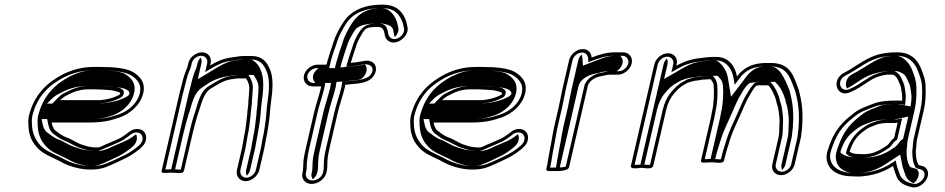

<svg xmlns="http://www.w3.org/2000/svg" viewBox="-20 -742 4100 833"><path d="M264.7 -325.6C295.6 -341.8 321.8 -354.5 364.1 -354.5H393.6C405.5 -354.5 454.9 -351.6 463.5 -350.6C466.2 -350.3 502.1 -342.8 501.1 -338.2L501.7 -336.2L501.4 -335C501.1 -333.6 498.8 -331.2 495.3 -329.3C470.7 -317.1 449.1 -310.8 415.1 -307.5L240.4 -307.5C241.9 -309 264.1 -327 264.7 -325.6ZM227.7 -170.4C214.7 -177.4 207.6 -191.2 203.9 -210.5H370.9C400.8 -210.5 432.2 -213.6 457.6 -219.8L478 -225.8C526.8 -237.9 574.9 -269.9 595.4 -318.7C620.1 -379.5 587.5 -411 557 -429.6C526.6 -447.2 469.9 -451.5 416 -451.5H386.5C333.5 -451.5 292.3 -438.7 252.6 -419.5C184 -383.4 126.3 -330.7 104.3 -235L104.2 -234.7L104.2 -234.5C102.5 -224.4 102.3 -212.4 103.2 -199C104.4 -161.2 115.6 -131.3 135.4 -108.6C160 -76.6 195.8 -64.3 234.5 -45.2L255 -34.3C267.1 -27.9 282.8 -22 296.9 -17.8L313 -13.7C345.6 -4.8 400 -2.2 436.7 -16.1C468.2 -28 498.9 -43.1 528.5 -57.5C547 -67 566.7 -80.1 582.2 -92.7C594 -102.3 608.5 -114.6 612.9 -134C619.1 -160.6 602.3 -182.5 575.6 -182.5C562.4 -182.5 549.5 -177.6 538.1 -168.3C520.3 -153.9 501.7 -141.4 479.3 -132.8L434.6 -113.7C423.5 -108.9 416.7 -104.8 407.2 -102.5H388.5C375.9 -103.7 374.1 -104.4 362.3 -106.3L346 -111.2C341.4 -112.5 336.4 -114.1 330.5 -116.1C315.4 -121.3 288.3 -139.7 268 -146.1C252.6 -152 239.7 -160.7 227.7 -170.4ZM468.6 -365.5C458.6 -366.7 410.4 -369.5 397.1 -369.5H367.6C323 -369.5 292 -355.2 262.2 -339.7C248.5 -334.5 235.4 -321.5 230.5 -316.5L206.9 -292.5L412.3 -292.5C448 -295.9 472.9 -302.9 499.6 -316.2C505 -318.9 513.7 -323.5 516.4 -335L517.5 -339.9C518.3 -364.5 469.2 -366.5 468.6 -365.5ZM217.2 -157.4C230.8 -146.6 242.9 -138.5 259.7 -132C276.9 -125.3 304.5 -108 322.7 -101.8C328.6 -99.8 334 -98.1 338.7 -96.7L355.7 -91.6C367.3 -89.7 370.9 -88.7 384.4 -87.5H405.6C419 -90.8 427.8 -95.8 437.9 -100.2L482.2 -119.1C508.6 -129.5 527.4 -142.4 546.2 -157.7C554.3 -164.3 562.8 -167.5 572.2 -167.5C590.5 -167.5 602.2 -152.3 597.9 -134C595 -121.2 585.9 -112.9 574 -103.3C559.8 -91.7 540.7 -79.1 524.1 -70.5C494.9 -56.4 464.4 -41.4 434.2 -30C403.1 -18.2 350.5 -19.9 319.9 -28.3L304 -32.3C289.4 -36.8 275.7 -41.9 264.6 -47.8L243.9 -58.9C203.7 -78.7 170.8 -90.1 148.4 -119.2C131.2 -141.6 119.8 -166 118.6 -203C117.7 -216.2 118.1 -227.3 119.3 -235.3C140.7 -326.2 192.5 -372.3 257.1 -406.5C295.8 -425.1 332.6 -436.5 383 -436.5H412.6C465.7 -436.5 520.9 -431.5 547 -416.3C576 -398.6 602 -372.6 581.3 -321.3C563.8 -279.9 522.1 -251.3 477.1 -240.2L456.8 -234.2C432.4 -228.4 403.1 -225.5 374.4 -225.5H184.7L188.7 -204.7C192.7 -184 200.6 -167.2 217.2 -157.4ZM184.1 -292.5 202.9 -311.6C207.2 -316 220.6 -328.3 237.6 -336.2C265.6 -350.7 301.9 -369.5 367.6 -369.5H397.1C418.3 -369.5 461.4 -367 478.2 -364.9C486.9 -364 534.8 -360.3 541 -341.3C541.4 -339.9 541.6 -339 542 -337.7L541.4 -335C540.2 -329.6 535.6 -325.9 527.9 -321.7C499.4 -305.9 462.6 -296.9 416.8 -292.5ZM192.2 -162.2C173.3 -173.3 167.6 -188.8 163.8 -208.2L160.5 -225.5H374.4C396.4 -225.5 419 -227.8 436.2 -231.8L456.3 -237.7C488.5 -245.7 535.7 -272.1 555.8 -319.7C579.1 -377.4 548.9 -404.7 522.5 -420.9C502.6 -432.2 462.5 -436.5 412.6 -436.5H383C350.1 -436.5 321.5 -429.2 284.2 -411.3C221.7 -378.2 165.9 -328.9 144.2 -234.9C142.7 -225.3 142.4 -213.9 143.4 -200.5C144.6 -163.4 155.3 -135.4 173.9 -114.1C196.9 -84.2 225.2 -75.6 267.6 -54.8L288.5 -43.6C298 -38.6 309.9 -34.1 322.6 -30.1L337.9 -26.3C362.1 -19.6 392.8 -19.9 409.4 -26.2C437.9 -36.9 467 -51.2 497 -65.8C512.2 -73.6 531.6 -86.3 546 -98C557.4 -107.2 569 -116.8 572.9 -134C575.2 -144 573.9 -152.7 570.1 -159.7C552.7 -146 535.3 -134 507.7 -123.2L463.9 -104.4C455.9 -101 448.7 -95.4 427 -90.1L416.2 -87.5H380.3C361.9 -89.2 350.7 -91.3 339.2 -93.2L319.6 -99.1C314.4 -100.6 308.4 -102.5 302.1 -104.6C277.6 -113 251.8 -130.8 240.6 -134.3C219.6 -140.9 205.3 -151.8 192.2 -162.2Z M1036.7 -137.5C1034 -125.6 1032.5 -110.5 1030.1 -99.9L1008 -4.5C1002.1 21.3 1019.1 44 1045.3 44C1071.6 44 1099.1 21.4 1105 -4.5L1127.2 -100.6C1130.1 -112.9 1131.6 -128 1134 -138.4C1138.5 -158.3 1141.7 -176.7 1144.5 -197.3L1147.5 -218.7C1151.4 -246.2 1151.5 -268.9 1155.2 -295.3C1163.4 -352.4 1168.2 -407.2 1148.8 -446.3C1137.8 -471.7 1118.3 -499 1072.5 -499H1037.7C1018.9 -499 1000.7 -494.5 985.2 -492.9C948.1 -488.5 919.1 -474.4 891.7 -458L893.7 -466.5C899.9 -493.1 883 -515 856.4 -515C829.8 -515 803 -493.8 797 -467.9L794.5 -457.2C793.4 -452.3 792.2 -448.5 791.1 -446C781.2 -423.3 775.1 -403.2 768.1 -372.8C764.2 -359.1 760.8 -345.6 757.6 -331.9L681.3 -1.5C678.2 12.1 697.7 7.8 702.4 7.8C709.1 7.8 717.3 7.5 727.9 7C748 8 774.8 14 778.3 -1.5L816 -164.4C821.4 -188.2 830.5 -220.6 836.8 -241.8C854.7 -292 861.5 -335.6 892.3 -356.4C919.4 -372.5 947.8 -392.1 978.7 -397.3L1003.4 -401.1C1007.4 -401.7 1011.1 -402 1014.2 -402H1047.6C1056.6 -388.1 1063 -372.3 1061.3 -353.4C1059.7 -335.1 1059.8 -319.3 1057.4 -299.9C1058.3 -285.2 1052.5 -262.7 1052.3 -243.2L1050.3 -226.3C1047.6 -202.6 1045.2 -178.4 1039.5 -153.9L1039.4 -153.4C1038.9 -148.5 1038.1 -143.2 1036.7 -137.5ZM1119 -138.4C1116.2 -126.3 1114.7 -111.4 1112.2 -100.6L1090 -4.5C1086 13 1066.5 29 1048.8 29C1031.1 29 1019 13 1023 -4.5L1045.1 -99.9C1047.9 -112.1 1049.3 -127.1 1051.7 -137.5C1053.1 -143.2 1054.3 -151 1054.6 -154.3C1060.7 -181.2 1062.9 -204.4 1065.6 -228L1067.6 -245.7C1067.8 -262.5 1073.4 -285 1072.8 -302.8C1075.4 -324.5 1075.1 -338.1 1076.6 -355.5C1079 -381.5 1068.6 -400.4 1057.8 -417H1017.6C1013.6 -417 1009.4 -416.7 1004.5 -416L979.6 -412.1C943.3 -405.9 912.7 -384.3 886.6 -368.8C845.2 -344.2 838.4 -288.5 822.3 -243.7C814.7 -222.4 806.6 -188.9 801 -164.4L764.4 -6.2C756 -5.6 743.6 -7.4 731.3 -8C717 -7.3 708.1 -7.2 697.5 -6.6L772.6 -331.9C775.7 -345.3 779.1 -358.6 782.9 -372.1L783 -372.5L783.1 -372.8C790 -402.8 795.7 -421.4 805.1 -443C806.9 -447.1 808.3 -451.6 809.5 -457.2L812 -467.9C816 -485.1 834.2 -500 852.9 -500C871.3 -500 882.9 -484.8 878.7 -466.5L870.1 -429.2L897.5 -445.7C923.8 -461.5 949.8 -474 983.4 -478C1000.4 -479.7 1017.9 -484 1034.2 -484H1069.1C1107.9 -484 1124 -462 1134.5 -437.7C1152 -402.4 1148.2 -351 1139.9 -294C1136.1 -266.2 1136 -243.8 1132.2 -217.3L1129.3 -195.9C1126.5 -176.1 1123.4 -157.7 1119 -138.4ZM731.4 -8.1C735.6 -7.9 736.4 -7.9 739.8 -7.7L776 -164.4C781.5 -188.5 790.5 -220.7 796.9 -242.3C814.7 -292.2 817.4 -335.6 857.5 -362.7C881.5 -379 910.5 -401.7 965.4 -411L991.4 -415C1000.5 -416.3 1007.7 -417 1017.6 -417H1079.9L1086.6 -406.7C1096.3 -391.9 1103.3 -374.7 1101.4 -354.2C1099.8 -336.3 1100 -321.2 1097.5 -301C1098.3 -285.1 1092.6 -263.2 1092.4 -244.2L1090.4 -227C1087.7 -203.3 1085.3 -179 1079.5 -153.8C1079 -149.4 1078.1 -143.2 1076.7 -137.5C1074.1 -126.1 1072.6 -111.1 1070.1 -99.9L1048 -4.5C1045.9 4.8 1047.2 13.4 1050.8 20.3C1057.1 14 1062.9 4.8 1065 -4.5L1087.2 -100.6C1089.9 -112.3 1091.4 -127.4 1094 -138.4C1095.7 -145.9 1096.6 -150.6 1097.7 -158.9C1099.2 -165.5 1100 -169.8 1100.9 -177.3C1102.2 -183 1103.5 -189.8 1104.4 -196.8L1107.4 -218.2C1111.3 -245.3 1111.4 -267.9 1115.1 -294.8C1123.3 -351.8 1127.5 -405.6 1109.2 -442.5C1096.5 -471.9 1072 -484 1069.1 -484H1034.2C1031.3 -484 1020.4 -481.4 993.6 -478.6C976.4 -476.4 952.2 -467 925.3 -450.9L838 -398.3L853.7 -466.5C856 -476.4 854.6 -485.3 850.9 -492.1C845 -486.3 839.2 -477.2 837 -467.9L834.5 -457.2C833.4 -452 832.1 -448 830.7 -444.8C821 -422.5 815.1 -403.2 808 -372.7C804.1 -358.8 800.8 -345.6 797.6 -331.9L722.8 -7.7C724.6 -7.8 729.2 -8 731.4 -8.1Z M1477.8 -374.2C1484.8 -374.7 1494.3 -375.6 1504.1 -376.9C1537.5 -379.6 1578 -382.3 1598.7 -409.5C1627.8 -447.7 1603.8 -488.7 1554.6 -476.7C1538.2 -473.6 1522.1 -471.1 1501.8 -469C1503 -473.6 1504.4 -478.4 1506.1 -483.6L1514.2 -508.9C1516.6 -516.1 1518.9 -523.1 1521.2 -529.8L1528.4 -551.7C1534.4 -567.8 1542.9 -583 1551.8 -597.8C1565.5 -617.4 1567.7 -621.8 1600.3 -625H1623.1C1624 -624.8 1629.7 -623.6 1632.6 -623H1633.1C1640.7 -620.2 1645.8 -608.6 1647.8 -598.6L1650 -586.5C1654.4 -568 1675.3 -548.4 1707.8 -561.7C1728 -570 1754.7 -596.3 1747.8 -625.6L1745.3 -636.4C1743.6 -647 1740.4 -656.5 1736.1 -665C1720 -697.3 1695.4 -722 1638.8 -722C1564.5 -722 1505.9 -698.8 1471.3 -648.4C1455.4 -624.3 1437.5 -593.5 1427.8 -562.1L1420.8 -540.5C1417.8 -532.7 1414.6 -523.6 1411.9 -514.8L1411.8 -514.5C1408.1 -498.7 1400.6 -479.2 1396.9 -463L1396.6 -461.5H1358.1C1331.8 -461.5 1304.7 -440.5 1298.8 -414.9C1292.9 -389.5 1309.7 -367.3 1336.3 -367.3H1373.6C1373.5 -366.8 1372.8 -362.9 1372.3 -361C1364.3 -326.2 1350.8 -289.2 1342.2 -252.1L1305 -90.8C1300.6 -71.8 1296.6 -51.5 1296 -34.4C1294.8 -24.5 1296.1 -9 1293.9 0.5L1292.3 7.5C1286.1 34.1 1303.9 56 1332.1 56C1361.1 56 1390 33.8 1396.1 7.5L1397.7 0.5C1399.8 -8.6 1400.6 -19.1 1400.2 -30.2C1400.3 -48.6 1402.3 -67 1407.5 -89.8L1445 -252.1C1453.4 -288.5 1467.9 -327.6 1476.5 -364.7L1476.6 -365.2C1476.9 -368.3 1477.2 -370.6 1477.8 -374.2ZM1462.6 -373.2C1462 -370 1461.5 -365.1 1461.4 -364.2C1452.9 -327.8 1438.7 -289.9 1430 -252.1L1392.5 -89.8C1387 -65.9 1384.9 -46.6 1384.8 -26.6C1385.2 -15.8 1384.4 -7 1382.7 0.5L1381.1 7.5C1377.2 24.4 1357.2 41 1335.5 41C1315.1 41 1303.2 25.1 1307.3 7.5L1308.9 0.5C1312 -13.1 1310.4 -28.6 1311.3 -36C1313.3 -52 1315.5 -71.3 1320 -90.8L1357.2 -252.1C1365.5 -287.9 1379 -324.8 1387.3 -361C1388 -363.8 1388.6 -367.2 1388.8 -368.4L1391 -382.3H1339.8C1321.5 -382.3 1309.9 -398 1313.8 -414.9C1317.6 -431.6 1336.1 -446.5 1354.6 -446.5H1408.1L1411.9 -463C1416.9 -484.8 1427.1 -517.7 1435.3 -538.6L1442.5 -560.9C1451.3 -589.7 1468.4 -619.3 1483.6 -642.4C1512.9 -685 1563.6 -707 1635.3 -707C1686.7 -707 1706.9 -686.3 1721.9 -656C1725.9 -648.4 1728.6 -640.1 1730.2 -630.6L1732.7 -619.4C1737.3 -599.9 1719.3 -581.3 1704.7 -575.3C1682.8 -566.4 1668.5 -579.7 1665.2 -592.6L1663 -604.4C1660.7 -615.7 1656.3 -631.8 1641.2 -637.2C1635.7 -639.2 1630 -639.6 1628.2 -640H1603C1567.5 -636.5 1554.6 -625.4 1539.7 -604.2C1529.5 -589.6 1520.7 -571.8 1513.9 -553.5L1506.6 -531.4C1504.4 -524.7 1502 -517.7 1499.6 -510.3L1491.5 -485C1489.8 -479.6 1488.2 -474.3 1486.9 -469.6L1482.3 -452.3L1499.9 -454.1C1520.6 -456.2 1537.4 -458.8 1554.1 -462C1588.2 -468.3 1609.9 -446.5 1587.1 -416.5C1571.4 -395.9 1518.2 -391.9 1480.1 -389.1L1465.1 -388ZM1662.3 -634.2C1687.8 -625 1685.8 -611 1687.8 -600.9L1690.1 -588.9C1690.6 -586.6 1691.6 -584 1693 -581.3C1703.2 -591.5 1711.6 -606.9 1707.8 -623.1L1705.3 -634.1C1703.5 -644.4 1700.7 -653 1696.6 -661C1679.5 -695.5 1655.1 -707 1635.3 -707C1590.8 -707 1543.5 -694.5 1510.2 -646C1494.6 -622.4 1477 -592 1467.7 -561.7L1460.6 -539.8C1457.6 -532 1454.3 -522.8 1451.8 -514.6C1448 -498 1440.5 -478.6 1436.9 -463L1433.1 -446.5H1363.1C1355 -442.2 1342.2 -429.6 1338.8 -414.9C1335.4 -400.4 1341.8 -387.3 1348.7 -382.3H1415.9L1413.6 -367.7C1413.5 -367 1412.9 -363.2 1412.3 -361C1404.2 -325.7 1390.7 -288.7 1382.2 -252.1L1345 -90.8C1340.6 -71.7 1336.7 -52.2 1336.1 -35.3C1335 -25.7 1336.5 -10.7 1333.9 0.5L1332.3 7.5C1329.6 18.9 1332.1 28.8 1337.3 35.6C1345.1 29.6 1353.5 18.8 1356.1 7.5L1357.7 0.5C1359.7 -8 1360.4 -17.8 1360 -28.8C1360.1 -47.8 1362.2 -66.6 1367.5 -89.8L1405 -252.1C1413.6 -289.1 1428 -328 1436.5 -364.8C1436.7 -367 1437.1 -370.4 1437.7 -373.8L1439.8 -386.4L1473.4 -388.9C1478.2 -389.2 1485.8 -390 1493 -390.9C1527.1 -395.7 1543.5 -390.5 1560.2 -412.4C1575.3 -432.3 1572.6 -453.2 1562.9 -462.1C1547 -459.3 1529.4 -456.6 1509.1 -454.6L1456.5 -449.3L1461.9 -469.3C1463.1 -473.9 1464.6 -478.9 1466.3 -484.2L1474.3 -509.4C1476.7 -516.7 1479.1 -523.7 1481.4 -530.4L1488.6 -552.4C1495 -569.6 1503.4 -584.4 1512.8 -600.2C1521.3 -612.2 1523.3 -621.9 1549.1 -631C1565 -636.7 1582 -638.4 1598.5 -640H1637.5C1644.8 -638.3 1654.4 -637.1 1662.3 -634.2Z M1921.7 -325.6C1952.6 -341.8 1978.8 -354.5 2021.1 -354.5H2050.6C2062.5 -354.5 2111.9 -351.6 2120.5 -350.6C2123.2 -350.3 2159.1 -342.8 2158.1 -338.2L2158.7 -336.2L2158.4 -335C2158.1 -333.6 2155.8 -331.2 2152.3 -329.3C2127.7 -317.1 2106.1 -310.8 2072.1 -307.5L1897.4 -307.5C1898.9 -309 1921.1 -327 1921.7 -325.6ZM1884.7 -170.4C1871.7 -177.4 1864.6 -191.2 1860.9 -210.5H2027.9C2057.8 -210.5 2089.2 -213.6 2114.6 -219.8L2135 -225.8C2183.8 -237.9 2231.9 -269.9 2252.4 -318.7C2277.1 -379.5 2244.5 -411 2214 -429.6C2183.6 -447.2 2126.9 -451.5 2073 -451.5H2043.5C1990.5 -451.5 1949.3 -438.7 1909.6 -419.5C1841 -383.4 1783.3 -330.7 1761.3 -235L1761.2 -234.7L1761.2 -234.5C1759.5 -224.4 1759.3 -212.4 1760.2 -199C1761.4 -161.2 1772.6 -131.3 1792.4 -108.6C1817 -76.6 1852.8 -64.3 1891.5 -45.2L1912 -34.3C1924.1 -27.9 1939.8 -22 1953.9 -17.8L1970 -13.7C2002.6 -4.8 2057 -2.2 2093.7 -16.1C2125.2 -28 2155.9 -43.1 2185.5 -57.5C2204 -67 2223.7 -80.1 2239.2 -92.7C2251 -102.3 2265.5 -114.6 2269.9 -134C2276.1 -160.6 2259.3 -182.5 2232.6 -182.5C2219.4 -182.5 2206.5 -177.6 2195.1 -168.3C2177.3 -153.9 2158.7 -141.4 2136.3 -132.8L2091.6 -113.7C2080.5 -108.9 2073.7 -104.8 2064.2 -102.5H2045.5C2032.9 -103.7 2031.1 -104.4 2019.3 -106.3L2003 -111.2C1998.4 -112.5 1993.4 -114.1 1987.5 -116.1C1972.4 -121.3 1945.3 -139.7 1925 -146.1C1909.6 -152 1896.7 -160.7 1884.7 -170.4ZM2125.6 -365.5C2115.6 -366.7 2067.4 -369.5 2054.1 -369.5H2024.6C1980 -369.5 1949 -355.2 1919.2 -339.7C1905.5 -334.5 1892.4 -321.5 1887.5 -316.5L1863.9 -292.5L2069.3 -292.5C2105 -295.9 2129.9 -302.9 2156.6 -316.2C2162 -318.9 2170.7 -323.5 2173.4 -335L2174.5 -339.9C2175.3 -364.5 2126.2 -366.5 2125.6 -365.5ZM1874.2 -157.4C1887.8 -146.6 1899.9 -138.5 1916.7 -132C1933.9 -125.3 1961.5 -108 1979.7 -101.8C1985.6 -99.8 1991 -98.1 1995.7 -96.7L2012.7 -91.6C2024.3 -89.7 2027.9 -88.7 2041.4 -87.5H2062.6C2076 -90.8 2084.8 -95.8 2094.9 -100.2L2139.2 -119.1C2165.6 -129.5 2184.4 -142.4 2203.2 -157.7C2211.3 -164.3 2219.8 -167.5 2229.2 -167.5C2247.5 -167.5 2259.2 -152.3 2254.9 -134C2252 -121.2 2242.9 -112.9 2231 -103.3C2216.8 -91.7 2197.7 -79.1 2181.1 -70.5C2151.9 -56.4 2121.4 -41.4 2091.2 -30C2060.1 -18.2 2007.5 -19.9 1976.9 -28.3L1961 -32.3C1946.4 -36.8 1932.7 -41.9 1921.6 -47.8L1900.9 -58.9C1860.7 -78.7 1827.8 -90.1 1805.4 -119.2C1788.2 -141.6 1776.8 -166 1775.6 -203C1774.7 -216.2 1775.1 -227.3 1776.3 -235.3C1797.7 -326.2 1849.5 -372.3 1914.1 -406.5C1952.8 -425.1 1989.6 -436.5 2040 -436.5H2069.6C2122.7 -436.5 2177.9 -431.5 2204 -416.3C2233 -398.6 2259 -372.6 2238.3 -321.3C2220.8 -279.9 2179.1 -251.3 2134.1 -240.2L2113.8 -234.2C2089.4 -228.4 2060.1 -225.5 2031.4 -225.5H1841.7L1845.7 -204.7C1849.7 -184 1857.6 -167.2 1874.2 -157.4ZM1841.1 -292.5 1859.9 -311.6C1864.2 -316 1877.6 -328.3 1894.6 -336.2C1922.6 -350.7 1958.9 -369.5 2024.6 -369.5H2054.1C2075.3 -369.5 2118.4 -367 2135.2 -364.9C2143.9 -364 2191.8 -360.3 2198 -341.3C2198.4 -339.9 2198.6 -339 2199 -337.7L2198.4 -335C2197.2 -329.6 2192.6 -325.9 2184.9 -321.7C2156.4 -305.9 2119.6 -296.9 2073.8 -292.5ZM1849.2 -162.2C1830.3 -173.3 1824.6 -188.8 1820.8 -208.2L1817.5 -225.5H2031.4C2053.4 -225.5 2076 -227.8 2093.2 -231.8L2113.3 -237.7C2145.5 -245.7 2192.7 -272.1 2212.8 -319.7C2236.1 -377.4 2205.9 -404.7 2179.5 -420.9C2159.6 -432.2 2119.5 -436.5 2069.6 -436.5H2040C2007.1 -436.5 1978.5 -429.2 1941.2 -411.3C1878.7 -378.2 1822.9 -328.9 1801.2 -234.9C1799.7 -225.3 1799.4 -213.9 1800.4 -200.5C1801.6 -163.4 1812.3 -135.4 1830.9 -114.1C1853.9 -84.2 1882.2 -75.6 1924.6 -54.8L1945.5 -43.6C1955 -38.6 1966.9 -34.1 1979.6 -30.1L1994.9 -26.3C2019.1 -19.6 2049.8 -19.9 2066.4 -26.2C2094.9 -36.9 2124 -51.2 2154 -65.8C2169.2 -73.6 2188.6 -86.3 2203 -98C2214.4 -107.2 2226 -116.8 2229.9 -134C2232.2 -144 2230.9 -152.7 2227.1 -159.7C2209.7 -146 2192.3 -134 2164.7 -123.2L2120.9 -104.4C2112.9 -101 2105.7 -95.4 2084 -90.1L2073.2 -87.5H2037.3C2018.9 -89.2 2007.7 -91.3 1996.2 -93.2L1976.6 -99.1C1971.4 -100.6 1965.4 -102.5 1959.1 -104.6C1934.6 -113 1908.8 -130.8 1897.6 -134.3C1876.6 -140.9 1862.3 -151.8 1849.2 -162.2Z M2354 -26 2350.4 -10.5C2347.2 3.4 2367.5 0 2376 0C2381.3 0 2444.1 4 2448.8 -16.5L2530.9 -372C2533.7 -376.9 2533.9 -378.5 2534.1 -378.4C2542.9 -395.5 2567.1 -408.8 2590.7 -412.1C2604.2 -414 2611.9 -418 2626 -418H2661C2686.8 -418 2714.6 -440.3 2720.7 -466.5C2726.8 -492.7 2709.3 -515 2683.4 -515H2648.4C2610.6 -515 2578.7 -504.8 2546.9 -492.4C2545.6 -512.6 2531.7 -529 2508.6 -529C2482 -529 2455.1 -507.1 2448.9 -480.5L2420.5 -357.5C2414.1 -329.7 2410.2 -304.2 2403.6 -275.5L2384.9 -194.5C2382.6 -184.3 2380.3 -172.9 2378 -160.1L2372.1 -126C2370.6 -116.7 2368.9 -108 2367 -99.5C2363.9 -86.3 2358.8 -51.2 2356.6 -41.5L2356.4 -40.9C2356.2 -37.1 2355.5 -32.5 2354 -26ZM2382 -99.5C2384 -108.3 2385.8 -117.6 2387.3 -127L2393.1 -160.9C2395.4 -173.5 2397.6 -184.6 2399.9 -194.5L2418.6 -275.5C2425.4 -304.9 2429.3 -330.5 2435.5 -357.5L2463.9 -480.5C2468.2 -498.8 2486.8 -514 2505.2 -514C2520.6 -514 2530.5 -503.1 2531.6 -488.1L2532.7 -472L2549.7 -478.6C2580.7 -490.7 2610 -500 2644.9 -500H2679.9C2697.4 -500 2709.8 -484.2 2705.7 -466.5C2701.6 -448.8 2681.9 -433 2664.5 -433H2629.5C2612 -433 2602.3 -428.4 2592 -426.9C2564.4 -423.1 2534.9 -408.8 2520.3 -382C2518.7 -378.5 2519.4 -379.5 2516.5 -374.5L2434.5 -19.5C2421.6 -14.1 2384.8 -15 2379.5 -15C2374.6 -15 2369.8 -14.6 2366.4 -14.7L2369 -26C2373.5 -45.4 2377.3 -79.1 2382 -99.5ZM2394 -26 2391.4 -14.7C2396.9 -14.6 2405.3 -14.9 2408.4 -15.4C2408.5 -15.6 2408.7 -16 2408.8 -16.5L2491.1 -373C2494.1 -378.2 2492.8 -376.9 2495.1 -380.8C2505.6 -399.8 2530.2 -418.9 2579.9 -426.1C2579.9 -426.1 2591.2 -433 2629.5 -433H2655.1C2664.1 -438 2677.2 -451.3 2680.7 -466.5C2684.2 -481.5 2677.8 -494.7 2670.6 -500H2644.9C2627.9 -500 2606.2 -494.8 2574.7 -482.5L2509.1 -457L2506.8 -490.8C2506.4 -496.2 2505.2 -500.7 2502.9 -505.4C2496.6 -498.9 2491.1 -490.1 2488.9 -480.5L2460.5 -357.5C2454.2 -330 2450.3 -304.5 2443.6 -275.5L2424.9 -194.5C2422.6 -184.4 2420.3 -173.1 2418 -160.4L2412.2 -126.4C2410.7 -117.1 2409 -108.1 2407 -99.5C2404 -86.7 2399 -52.1 2396.5 -41.3C2396.3 -37.6 2395.5 -32.4 2394 -26Z M3064.2 -231.5 3021.4 -46.2C3018.5 -33.6 3036.5 -36.7 3040.8 -36.7C3057 -36.7 3069.1 -38.2 3069 -38C3090 -36.5 3118 -30.7 3121.6 -46.2L3123.8 -55.8C3130.5 -84.6 3139.6 -110.8 3148.2 -139.3C3157.6 -169.8 3176.7 -209.1 3189.4 -237.7C3201.2 -262.2 3216.7 -303.2 3229.6 -323.6C3240.5 -341.1 3248.8 -359 3261.8 -370.5L3271.3 -371.9H3313.1C3328 -356.6 3339.4 -332 3346.8 -307.9C3349.3 -290 3355.9 -280.4 3357.7 -262.1C3360.3 -240.8 3362.5 -233.1 3362 -211.8L3361.1 -190.6C3360.4 -172.6 3361.3 -161.7 3357.2 -143.7L3330.7 -28.8C3324.7 -3.2 3342.7 18 3368.8 18C3395.2 18 3421.8 -3.6 3427.7 -29.1L3455.2 -148C3463.2 -203.6 3463.7 -250.6 3457.6 -295L3453.2 -319.4C3451 -331.7 3447.6 -341.8 3445.5 -352.2C3425.5 -400.7 3415.7 -468.8 3325 -468.8H3305.4C3252.1 -468.8 3215.7 -453.3 3186.5 -421.4L3177.5 -409.6C3170.8 -449.9 3144.5 -495 3088.3 -495H3073.9C3053.4 -495 3036 -491.8 3018.1 -490C2978.7 -485.8 2945.2 -474.3 2914.4 -456.5L2915.8 -462.5C2921.9 -489.1 2905.1 -511 2878.5 -511C2851.8 -511 2824.9 -489.1 2818.8 -462.5L2717.4 -23.5C2713.3 -5.9 2746.8 -12.4 2763.7 -14C2783.3 -12.1 2810.5 -6.6 2814.4 -23.5L2870.3 -265.5C2876.7 -293 2888.2 -317.1 2903.1 -334.6C2918.2 -352.5 2931.6 -366 2951.4 -376.2L2964.6 -383.6C2977.9 -386.9 2993.8 -393 3006.9 -393H3007.6C3021.4 -395.3 3026.9 -397 3038.8 -397H3039.5C3043.5 -397.6 3047.6 -398 3051.5 -398H3063.6C3063.7 -397.9 3065.6 -395.2 3067 -393C3075.9 -379.2 3074.5 -383.6 3076.5 -368.4C3078.5 -335.3 3078 -295.8 3068.5 -254.7L3068.4 -254.3C3067.6 -248 3066.2 -240.5 3064.2 -231.5ZM2767.2 -29C2756.1 -28 2739.1 -25.9 2733.2 -26.8L2833.8 -462.5C2838 -480.8 2856.7 -496 2875 -496C2893.3 -496 2905 -480.8 2900.8 -462.5L2892.9 -428.5L2919.8 -444C2948.4 -460.5 2979 -471.1 3016.3 -475C3035 -477 3051.5 -480 3070.4 -480H3084.9C3132 -480 3156 -441.6 3162.3 -404.1L3167.3 -374L3197.5 -413.6C3223.2 -441.1 3252.1 -453.8 3301.9 -453.8H3321.6C3402 -453.8 3409.9 -396.1 3430.6 -345C3433.3 -332.7 3436 -325 3438 -313.7L3442.4 -289.5C3448.3 -245.7 3447.6 -200.5 3440 -147.3L3412.7 -29.1C3408.8 -12.1 3390.5 3 3372.3 3C3353.9 3 3341.8 -12.3 3345.7 -28.8L3372.2 -143.7C3376.8 -163.9 3375.8 -176.5 3376.5 -193.4L3377.4 -214.7C3378 -237.5 3375.5 -246.8 3373.1 -266.9C3370.9 -288.5 3364.1 -298.6 3362 -314.1C3353.4 -341.8 3340.6 -367.8 3321.9 -386.9H3273.6L3257.4 -384.5C3238.7 -367.9 3228 -347.1 3216.9 -329.1C3202 -305.5 3187.1 -265.1 3175.6 -241.1C3162.7 -212.2 3143.6 -173.3 3133.5 -140.4C3125 -112.3 3115.7 -85.8 3108.8 -55.8L3107.7 -50.9C3099.5 -50.2 3085.4 -52.1 3074.1 -52.9C3067 -53.6 3060.6 -51.7 3044.2 -51.7C3041.4 -51.7 3038.6 -51.4 3037.6 -51.4L3079.2 -231.5C3081.2 -240.4 3082.9 -250 3083.6 -255.1C3093.7 -299.5 3093.9 -338.6 3091.8 -372.6C3090.8 -388.9 3083.1 -401.8 3072.7 -413H3054.9C3050.8 -413 3043.6 -412.3 3041.8 -412C3027.9 -411.9 3019.5 -409.7 3009.8 -408C2990 -407.6 2974.8 -400.7 2961.6 -397.4L2946.6 -389C2922.1 -376.2 2907.6 -360.9 2892.2 -342.5C2874.7 -322 2862.1 -295.1 2855.3 -265.5L2800.2 -26.9C2792.1 -26 2779 -27.9 2767.2 -29ZM3075.5 -53.1C3080.7 -52.7 3082.1 -52.6 3083 -52.5L3083.8 -55.8C3090.6 -85.1 3099.8 -111.4 3108.3 -139.7C3118 -171.2 3137.1 -210.3 3149.8 -239C3161.6 -263.3 3176.7 -304 3190.5 -325.8C3201.1 -342.8 3208.7 -360.8 3225 -375.3L3232.2 -381.7L3266.8 -386.9H3342.3L3350.9 -378.1C3368.1 -360.6 3379.2 -335.3 3386.9 -310.4C3389.2 -293.7 3395.9 -283.7 3397.9 -264C3400.4 -243.2 3402.7 -234.8 3402.2 -212.9L3401.3 -191.7C3400.5 -174.1 3401.5 -162.5 3397.2 -143.7L3370.7 -28.8C3368.5 -19.6 3370 -11.2 3373.7 -4.8C3380 -11.1 3385.6 -19.8 3387.7 -29.1L3415.1 -147.7C3422.9 -202.4 3423.5 -248.8 3417.5 -292.8L3413.1 -317.1C3411 -328.9 3407.9 -338.2 3405.6 -349.2C3382.6 -405.4 3362.1 -453.8 3321.6 -453.8H3301.9C3277.2 -453.8 3252.9 -448.6 3224.7 -418L3151.7 -322.2L3137.4 -407.4C3130.8 -446.8 3097.6 -478.5 3084.8 -480H3070.4C3061 -480 3049.5 -478 3025.8 -475.5C3001 -472.9 2975.6 -465.3 2947.6 -449.2L2861.2 -399.2L2875.8 -462.5C2878 -472.3 2876.7 -481 2873.1 -487.8C2866.9 -481.6 2861 -472.3 2858.8 -462.5L2758.6 -28.6L2767.3 -29.4L2775.6 -28.6L2830.3 -265.5C2836.8 -293.8 2848.6 -318.9 2864.9 -338C2880 -355.9 2894.1 -371.1 2919.1 -384L2936.7 -393.9C2953.4 -398.1 2954.9 -403.9 2999.8 -407.7C3005.5 -408.7 3017 -411.2 3035.2 -411.9C3037.1 -412.1 3047.9 -413 3054.9 -413H3093.3L3101.7 -404C3111.6 -393.3 3114.8 -384.4 3116.6 -370.2C3118.7 -336.3 3118.2 -296.8 3108.5 -254.6C3107.7 -248.7 3106.2 -240.5 3104.2 -231.5L3062.9 -52.6C3063.8 -52.7 3064.7 -52.9 3075.5 -53.1Z M3702.4 -74H3702.1C3686 -74 3671.7 -78.4 3666.6 -84C3666.7 -84.3 3666.8 -84.6 3666.8 -84.9C3667 -85.6 3667.7 -88 3668.8 -91.4C3684.5 -138.4 3706.5 -159.6 3742.4 -183.8C3751.4 -189.9 3771.8 -196.4 3786.3 -202.5C3796.5 -205.9 3818.5 -208.5 3832.1 -208.5H3861.9C3866.3 -208.5 3868.2 -208.6 3874.5 -209.9L3859.1 -143.2C3853.2 -139.1 3847.7 -134.1 3843.6 -128.5L3836 -118.2C3834.7 -116.5 3833.1 -114.9 3829.5 -111.5C3801.6 -92.9 3770.7 -73 3728.5 -73C3719.3 -73 3710.7 -73.3 3702.4 -74ZM3854.6 -22.2C3857.4 -7.5 3863.5 4.7 3867.4 17.9C3876.8 48.6 3904.8 65.4 3942.3 71L3942.6 71C3982.4 73.4 4022 23 4000.5 -8.6C3991 -22.5 3979.7 -21 3965.2 -26.1C3955.5 -43.5 3953.2 -61.3 3953.3 -88.6L3955.3 -105.7C3956.9 -118.5 3956.1 -126.5 3959 -139L3987.3 -261.6C3996.8 -302.6 3996.6 -333.6 3995.8 -364.4C3995.6 -396.3 3985.7 -418.8 3977.1 -442.2C3962.9 -478.2 3935.5 -515 3873.1 -515C3850.4 -515 3831.7 -513.6 3810.8 -509.9C3741.3 -497.9 3695.4 -453.2 3645.6 -428.1C3582 -397.9 3609.3 -313.6 3671 -342.8C3698.9 -355.3 3717.6 -367.9 3742.9 -384.8C3767.1 -401.8 3793.4 -414.2 3828.8 -418H3854.7C3865.1 -414.1 3871.5 -404.5 3877.3 -392.4C3882.2 -379.8 3887.5 -372.2 3889.3 -360C3892.1 -341.2 3896.2 -325.5 3893.7 -304.6C3892.3 -304.9 3887.4 -305.5 3884.3 -305.5H3854.5C3835.5 -305.5 3809 -302.7 3792.7 -299.4C3769.5 -294 3754.2 -285.4 3734.4 -278.5C3717.8 -272.2 3702.7 -264.3 3689.1 -254.6L3661.7 -232.8C3624.4 -200.9 3598.7 -167.8 3579.2 -113.4C3566.8 -81 3562.2 -60.7 3569.4 -37.7C3579.6 -1.3 3619.5 23 3675.2 23C3685.9 23.7 3696.3 24 3707.2 24H3707.4L3707.6 24C3766.1 21 3813.2 4.8 3854.6 -22.2ZM3725 -58C3772.5 -58 3808.1 -81.1 3836.1 -99.8C3840.7 -102.9 3844.9 -107.7 3847.6 -111.1L3855.5 -121.7C3859.4 -127.2 3866.5 -132 3872.4 -136.1L3893.8 -228.6L3874.6 -224.6C3868.6 -223.3 3869.5 -223.5 3865.4 -223.5H3835.6C3820.1 -223.5 3798.4 -221.3 3784.5 -216.7C3770.8 -212.1 3749.5 -204.9 3735.7 -195.5C3698.1 -170.1 3671.3 -143.9 3654.3 -92.9C3653 -89.1 3652.3 -87 3651.8 -84.9L3650.1 -77.3L3654.1 -72.8C3667.3 -58.1 3696.4 -58 3725 -58ZM3679.1 8H3678.7C3626.9 8 3592.8 -14.6 3584.3 -44.7C3578.1 -64.3 3581.2 -79.2 3593.5 -111.3C3612.2 -163.4 3635.3 -192.4 3670 -222.3L3696.6 -243.6C3709.1 -252.3 3722 -259 3736.8 -264.6C3757.9 -272 3772.6 -280.2 3792.6 -284.8C3806.9 -287.7 3833.6 -290.5 3851.1 -290.5H3880.9C3882.1 -290.5 3887.5 -289.9 3887.6 -289.9L3906.6 -286.3L3909 -306.3C3911.8 -330.1 3907.2 -347.5 3904.6 -365.3C3902.3 -380.6 3896.2 -389.2 3891.8 -400.3C3886.3 -414.5 3876.8 -426.9 3860.6 -433H3831.4C3792.6 -428.8 3762.2 -414.7 3736.1 -396.4C3711.1 -379.8 3693.7 -368 3667.2 -356.2C3625.8 -336.5 3604.6 -393.4 3649.8 -414.9C3704.8 -442.7 3746 -484.1 3810.1 -495.1C3830.1 -498.7 3847.5 -500 3869.6 -500C3925.1 -500 3949.2 -468.1 3962.5 -434.4C3971.2 -410.7 3980.3 -390 3980.4 -360.8C3981.3 -329.8 3981.4 -300.9 3972.3 -261.6L3944 -139C3940.5 -124 3941.4 -115.3 3940 -104.1L3937.9 -86.1C3937.8 -55.6 3941.4 -34.5 3953.3 -13.2C3971.8 -6.8 3980.7 -7.9 3987.1 1.5C4001.8 23.2 3973.3 57.1 3947.2 56C3912.3 50.7 3889.9 35.9 3882.3 10.8C3877.9 -3.7 3872.2 -15.3 3869.7 -28.1L3866.3 -45.9L3848.2 -34.1C3809.8 -9 3766.2 6 3710.5 9C3698.2 9 3689.9 8.7 3679.1 8ZM3625.9 -81 3626.6 -84C3626.7 -84.4 3626.8 -84.6 3626.8 -84.9C3627.1 -86.2 3627.8 -88.4 3629 -91.9C3645 -140.1 3669.8 -164.6 3707.6 -190.2C3723.1 -200.6 3745.9 -207.1 3757.2 -211.9C3779.5 -221.4 3810.7 -223.5 3835.6 -223.5H3860.2L3920.6 -236.2L3898.3 -139.9C3892.5 -135.9 3886.9 -132 3882.3 -125.7L3874.5 -115.3C3872.5 -112.7 3869.3 -109.5 3865.4 -106C3840.8 -89.5 3803 -58 3725 -58C3714.7 -58 3704.3 -58.3 3694.7 -59C3657.7 -60.2 3637 -68.7 3625.9 -81ZM3708 9C3746.2 6.6 3782.3 -4.1 3820.1 -28.8L3885.5 -71.5L3894.6 -24.6C3897.3 -10.8 3903.2 1 3907.3 14.9C3913.7 35.7 3929 47.5 3944 53C3960.6 40.6 3973 13.1 3961.5 -3.7C3958.7 -7.9 3956.4 -9.2 3956.2 -9.2C3958.6 -8 3933.9 -15.1 3928.3 -17.6C3916.6 -38.4 3913.1 -56.8 3913.1 -87.6L3915.2 -105.1C3916.7 -117.3 3915.9 -125.5 3919 -139L3947.3 -261.6C3956.6 -302 3956.5 -332.1 3955.7 -363.1C3955.5 -393.8 3945.9 -415.3 3937.3 -438.8C3921.9 -478.1 3889.2 -500 3869.6 -500C3851.1 -500 3841.2 -499.3 3825.3 -496.4C3779.7 -488.6 3735.8 -449.4 3676.8 -419.6C3653.3 -408.5 3643.4 -376.8 3654.7 -358.4C3671.7 -367 3687.1 -377.1 3708 -391.1C3734.3 -409.4 3769.6 -426.8 3826.4 -433H3873.8L3884.3 -429C3907.4 -420.3 3910.9 -408.6 3916.9 -396C3921.7 -383.8 3927.4 -375.9 3929.4 -362.1C3932.1 -343.8 3936.4 -327.3 3933.8 -305.2L3930.8 -280.3L3876.4 -290.5H3851.1C3841.8 -290.5 3820.5 -288.5 3810.5 -286.6C3798.4 -283.6 3785.9 -277 3761.2 -268.2C3749.4 -263.7 3736.5 -257.3 3724.7 -248.9L3698.1 -227.7C3662.9 -197.5 3638.1 -166.2 3618.9 -112.6C3606.5 -80.2 3602.6 -62.1 3609.4 -40.6C3619.4 -4.9 3657.3 8 3678.7 8H3682C3691 8.6 3698 8.9 3708 9Z"/></svg>

Font: HoneyBee
Style: BlurIt
Weight: 700
Foundry: Cannot Into Space Fonts
Version: Version 0.89